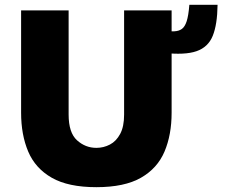

<svg xmlns="http://www.w3.org/2000/svg" viewBox="-20 -766 946 796"><path d="M691.5 -299Q691.5 -207 662 -137.5Q632.5 -68 564.2 -29Q496 10 379.5 10Q263 10 194.8 -29Q126.5 -68 97 -137.5Q67.5 -207 67.5 -299V-723H264.5V-291Q264.5 -216 299.2 -184.5Q334 -153 379.5 -153Q409.5 -153 435.8 -166.8Q462 -180.5 478.2 -210.8Q494.5 -241 494.5 -291V-723H691.5ZM882 -746Q881 -664.5 862 -617.5Q843 -570.5 794.8 -553.8Q746.5 -537 657 -547V-636Q683.5 -635.5 702.5 -636.2Q721.5 -637 734 -646Q746.5 -655 754 -678.2Q761.5 -701.5 765 -746Z"/></svg>

Font: Public Sans Black
Style: Regular
Weight: 900
Designer: The Public Sans Project Authors: Dan O. Williams and USWDS (Libre Franklin designed by Pablo Impallari and Rodrigo Fuenz
Version: Version 1.007